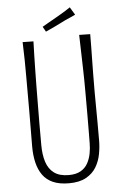

<svg xmlns="http://www.w3.org/2000/svg" viewBox="-58 -886 600 937"><g transform="rotate(-5 242.0 -417.5)"><path d="M242 10Q195 10 163.5 -4Q132 -18 113.5 -44Q95 -70 86.5 -105.5Q78 -141 78 -184Q78 -219 78.5 -263.5Q79 -308 79 -353Q79 -398 79 -432Q79 -477 79 -520Q79 -563 78.5 -606.5Q78 -650 76 -696L129 -695Q128 -662 127 -625.5Q126 -589 125.5 -553Q125 -517 124.5 -484.5Q124 -452 124 -426Q124 -397 123.5 -362.5Q123 -328 123 -293.5Q123 -259 123 -231Q123 -203 123 -188Q123 -140 134.5 -104.5Q146 -69 172.5 -49.5Q199 -30 244 -30Q280 -30 302.5 -43Q325 -56 337 -77.5Q349 -99 354 -124.5Q359 -150 359 -175Q359 -185 359.5 -221Q360 -257 360 -310Q360 -363 360 -424Q360 -488 358.5 -540.5Q357 -593 356 -634.5Q355 -676 354 -707L408 -706Q408 -673 407.5 -642.5Q407 -612 406.5 -580Q406 -548 405.5 -510Q405 -472 405 -422Q406 -337 406 -273Q406 -209 406 -185Q406 -153 399.5 -118.5Q393 -84 375.5 -55Q358 -26 325.5 -8Q293 10 242 10ZM194 -737 180 -762Q195 -771 213 -781Q231 -791 250 -802Q262 -809 274 -816Q286 -823 298 -830.5Q310 -838 320 -845L343 -807Q331 -801 318 -795.5Q305 -790 292 -784Q279 -778 266 -771Q254 -765 241.5 -759Q229 -753 217 -747.5Q205 -742 194 -737Z"/></g></svg>

Font: Truculenta ExtraLight
Style: Regular
Weight: 250
Version: Version 1.002